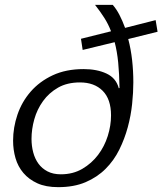

<svg xmlns="http://www.w3.org/2000/svg" viewBox="-20 -760 670 792"><path d="M445 -740Q460 -723 472.5 -699Q485 -675 496 -645L622 -677L630 -629L509 -599Q520 -557 525 -512Q530 -467 530 -420Q530 -379 525 -331Q520 -283 507 -235Q494 -187 472 -142.5Q450 -98 415.5 -63.5Q381 -29 333 -8.5Q285 12 220 12Q169 12 134 -4Q99 -20 76.5 -46.5Q54 -73 44 -107.5Q34 -142 34 -180Q34 -234 52 -287Q70 -340 106.5 -382Q143 -424 197.5 -449.5Q252 -475 325 -475Q380 -475 419.5 -456.5Q459 -438 470 -396L473 -397Q472 -457 467.5 -502.5Q463 -548 453 -586L321 -554L314 -600L438 -631Q427 -660 410.5 -686Q394 -712 372 -740ZM231 -41Q281 -41 319.5 -63.5Q358 -86 384.5 -121Q411 -156 424.5 -199Q438 -242 438 -284Q438 -351 403.5 -385.5Q369 -420 310 -420Q257 -420 219.5 -398.5Q182 -377 157.5 -343Q133 -309 121.5 -268Q110 -227 110 -187Q110 -158 117 -131.5Q124 -105 138.5 -85Q153 -65 176 -53Q199 -41 231 -41Z"/></svg>

Font: Quattrocento Sans
Style: Italic
Weight: 400
Designer: Pablo Impallari
Foundry: Pablo Impallari, Igino Marini, Brenda Gallo
Version: Version 2.000